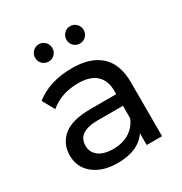

<svg xmlns="http://www.w3.org/2000/svg" viewBox="-171 -855 939 988"><g transform="rotate(-30 299.0 -360.5)"><path d="M234 -638.5Q219 -624 198 -624Q177 -624 162 -638.5Q147 -653 147 -675Q147 -697 162 -712Q177 -727 198 -727Q219 -727 234 -712Q249 -697 249 -675Q249 -653 234 -638.5ZM420 -638.5Q405 -624 384 -624Q363 -624 348 -638.5Q333 -653 333 -675Q333 -697 348 -712Q363 -727 384 -727Q405 -727 420 -712Q435 -697 435 -675Q435 -653 420 -638.5ZM284 -535Q394 -535 452.5 -481Q511 -427 511 -320V0H420V-70Q369 6 246 6Q157 6 103.5 -37Q50 -80 50 -150Q50 -220 101 -262.5Q152 -305 263 -305H415V-324Q415 -386 379 -419Q343 -452 273 -452Q172 -452 105 -395L65 -467Q150 -535 284 -535ZM415 -162V-236H267Q145 -236 145 -154Q145 -114 176 -91Q207 -68 262 -68Q317 -68 357 -92.5Q397 -117 415 -162Z"/></g></svg>

Font: false
Style: Regular
Weight: 500
Designer: Julieta Ulanovsky
Foundry: Julieta Ulanovsky
Version: Version 7.222;hotconv 1.0.109;makeotfexe 2.5.65596